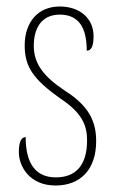

<svg xmlns="http://www.w3.org/2000/svg" viewBox="-20 -561 355 591"><path d="M151 10C229 10 276 -41 276 -126C276 -185 256 -234 178 -283C114 -326 84 -365 84 -420C84 -473 107 -516 164 -516C221 -516 247 -478 247 -405C262 -405 268 -421 268 -450C268 -504 226 -541 164 -541C97 -541 56 -493 56 -421C56 -355 83 -317 164 -259C234 -213 248 -174 248 -129C248 -52 213 -15 152 -15C88 -15 59 -60 59 -139C46 -139 38 -125 38 -93C38 -50 70 10 151 10Z"/></svg>

Font: Noto Serif Lao ExtraCondensed Thin
Style: Regular
Weight: 100
Width: 2
Designer: Monotype Design Team
Foundry: Monotype Imaging Inc.
Version: Version 2.003